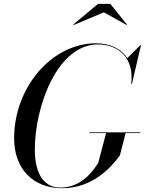

<svg xmlns="http://www.w3.org/2000/svg" viewBox="-20 -990 769 1020"><path d="M531.5 -924.5 653 -857 654.5 -859.5 566 -969.5H501L369 -859.5L371.5 -857ZM455 -287V-283H543.5L502 -125C487 -103 425 6.5 301 6.5C197 6.5 165 -93 165 -195C165 -427 286 -754 500 -754C607 -754 694 -684.5 677 -545H681L729 -750H725.5L656 -681C622.5 -733.5 561.5 -760 490 -760C257 -760 55 -528 55 -255C55 -92 157 10 310 10C473 10 572 -102 617 -165L647.5 -283H725V-287Z"/></svg>

Font: Bodoni* 48pt
Style: Italic
Weight: 400
Italic angle: -13°
Version: Version 2.3